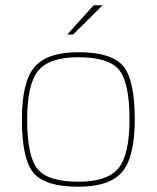

<svg xmlns="http://www.w3.org/2000/svg" viewBox="-20 -702 594 728"><path d="M491 -249Q491 -107 443.5 -50.5Q396 6 277 6Q151 6 107 -46.5Q63 -99 63 -249Q63 -391 110.5 -447.5Q158 -504 277 -504Q403 -504 447 -451.5Q491 -399 491 -249ZM83 -249Q83 -109 122.5 -61Q162 -13 277 -13Q387 -13 429 -64Q471 -115 471 -249Q471 -389 431.5 -437Q392 -485 277 -485Q167 -485 125 -434Q83 -383 83 -249ZM335 -682H369L257 -571H235Z"/></svg>

Font: Blinker Thin
Style: Regular
Weight: 100
Designer: Juergen Huber
Foundry: supertype
Version: Version 1.017;hotconv 1.0.117;makeotfexe 2.5.65602